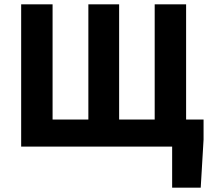

<svg xmlns="http://www.w3.org/2000/svg" viewBox="-20 -672 966 880"><path d="M769 188V0H77V-652H221V-124H385V-652H526V-124H689V-652H833V-124H913V-32L900 188Z"/></svg>

Font: hySource Sans Pro
Style: Bold
Weight: 700
Designer: Paul D. Hunt
Foundry: Adobe Systems Incorporated
Version: Version 2.021;PS 2.000;hotconv 1.0.86;makeotf.lib2.5.63406